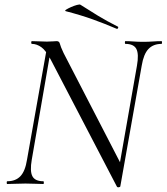

<svg xmlns="http://www.w3.org/2000/svg" viewBox="-20 -805 729 840"><path d="M491 10.6 202.6 -543Q181.2 -584 160.9 -598.5Q140.6 -613 119.6 -613Q116.6 -613 116.6 -619Q116.6 -625 119.6 -625Q134.8 -625 153 -624Q171.2 -623 185 -623Q198 -623 210.7 -624Q223.4 -625 228.4 -625Q239.4 -625 242 -613.5Q244.6 -602 258.2 -573L512.6 -80.6L506.4 10.2Q505.6 13.6 499.4 14.4Q493.2 15.2 491 10.6ZM11.6 0Q9.4 0 9.4 -6Q9.4 -12 11.6 -12Q48 -12 69.1 -33.9Q90.2 -55.8 98.2 -106.4L186.2 -602L204.4 -600L119 -106.4Q110.2 -55.8 121.8 -33.9Q133.4 -12 169.8 -12Q171.8 -12 171.8 -6Q171.8 0 169.8 0Q152.8 0 134.2 -1Q115.6 -2 91.2 -2Q70 -2 49.8 -1Q29.6 0 11.6 0ZM506.4 10.2 493 -26.8 579.2 -517.8Q588.2 -568.2 576.7 -590.6Q565.2 -613 528.6 -613Q526.4 -613 526.4 -619Q526.4 -625 528.6 -625Q545 -625 563.9 -623.5Q582.8 -622 607.2 -622Q628.4 -622 648.6 -623.5Q668.8 -625 686.8 -625Q688.8 -625 688.8 -619Q688.8 -613 686.8 -613Q650.6 -613 629.4 -590.6Q608.2 -568.2 600 -517.8ZM490.6 -679Q438.8 -701.2 385.9 -720.2Q333 -739.2 267.8 -756Q261.8 -758 269.5 -763Q277.2 -768 290.7 -774Q304.2 -780 316.5 -783.3Q328.8 -786.6 332 -784.2Q369.2 -760.2 408.4 -736.4Q447.6 -712.6 494.6 -689Q498.6 -688 496.7 -682.9Q494.8 -677.8 490.6 -679Z"/></svg>

Font: Cormorant Garamond Light
Style: Italic
Weight: 300
Italic angle: -10°
Designer: Christian Thalmann (Catharsis Fonts)
Foundry: Catharsis Fonts
Version: Version 4.001